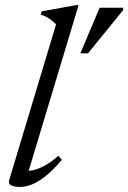

<svg xmlns="http://www.w3.org/2000/svg" viewBox="-20 -730 508 760"><path d="M202 -634Q193 -642.5 184.5 -649.2Q176 -656 165.8 -661.8Q155.5 -667.5 141 -672.5L145 -685L279.5 -709.5H291L89.5 -40.5L83.5 -54.5Q100 -52.5 121.2 -59Q142.5 -65.5 165.8 -79.5Q189 -93.5 211 -113.5L225 -97.5Q190 -56.5 160.5 -33Q131 -9.5 106.2 0.2Q81.5 10 59 10Q35.5 10 23.8 3.5Q12 -3 16.5 -17.5ZM298 -519 374.5 -699.5H467.5V-690L328.5 -519Z"/></svg>

Font: Newsreader 18pt
Style: Italic
Weight: 400
Italic angle: -17°
Version: Version 1.003